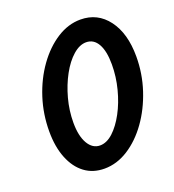

<svg xmlns="http://www.w3.org/2000/svg" viewBox="-121 -733 764 841"><g transform="rotate(-20 261.0 -313.0)"><path d="M224.3 12.5Q170.8 12.5 132.3 -16.3Q93.8 -45.1 72.6 -98.3Q51.4 -151.4 51.4 -222.9Q51.4 -303.5 75.3 -377.8Q99.3 -452.1 141.3 -510.8Q183.3 -569.4 236.5 -603.5Q289.6 -637.5 346.5 -637.5Q426.4 -637.5 474.3 -573.6Q522.2 -509.7 522.2 -402.1Q522.2 -322.2 497.6 -247.6Q472.9 -172.9 430.9 -114.2Q388.9 -55.6 335.4 -21.5Q281.9 12.5 224.3 12.5ZM240.3 -89.6Q271.5 -89.6 301.4 -117Q331.2 -144.4 355.9 -190.3Q380.6 -236.1 395.1 -292.4Q409.7 -348.6 409.7 -406.2Q409.7 -468.1 390.6 -501.7Q371.5 -535.4 336.1 -535.4Q305.6 -535.4 274.7 -508.3Q243.8 -481.2 218.8 -435.4Q193.8 -389.6 178.8 -334.4Q163.9 -279.2 163.9 -222.9Q163.9 -161.1 184.7 -125.3Q205.6 -89.6 240.3 -89.6Z"/></g></svg>

Font: Afacad SemiBold
Style: Italic
Weight: 600
Italic angle: -14°
Designer: Kristian Moeller
Foundry: Dicotype
Version: Version 1.000